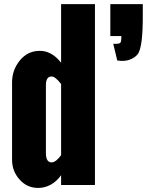

<svg xmlns="http://www.w3.org/2000/svg" viewBox="-20 -899 714 933"><path d="M230.5 -527.3Q203.1 -527.3 203.1 -485.4V-155.8Q203.1 -109.9 230.5 -109.9Q251.5 -109.9 276.9 -145V-490.7Q249 -527.3 230.5 -527.3ZM276.9 -594.2V-878.9H441.4V0H276.9V-47.9Q257.3 -19 228 -2.4Q198.7 14.2 166 14.2Q111.8 14.6 75.2 -26.4Q38.6 -67.4 38.6 -122.1V-498.5Q38.6 -559.1 76.7 -605.5Q114.7 -651.9 173.3 -651.9Q231.9 -651.9 276.9 -594.2ZM541.5 -686Q559.1 -686 564.5 -690.9Q569.8 -695.8 569.8 -723.6H516.1V-878.9H673.8V-835.9Q675.3 -667 648.4 -634.8Q635.7 -619.1 611.3 -609.4Q586.9 -599.6 549.8 -605L530.3 -686Z"/></svg>

Font: Oswald-Bold
Style: Bold
Weight: 700
Designer: vernon adams
Foundry: vernon adams
Version: Version 2.002; ttfautohint (v0.92.18-e454-dirty) -l 8 -r 50 